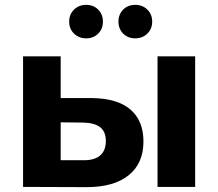

<svg xmlns="http://www.w3.org/2000/svg" viewBox="-20 -770 899 791"><path d="M571 -187Q571 -97 510 -48Q449 1 337 1L75 0V-538H230V-366H358Q463 -365 517 -319Q571 -273 571 -187ZM629 -538H784V0H629ZM416 -189Q416 -228 392.5 -246Q369 -264 323 -265L230 -266V-110H323Q368 -109 392 -129Q416 -149 416 -189ZM265 -681Q265 -711 285 -730.5Q305 -750 335 -750Q365 -750 384.5 -730.5Q404 -711 404 -681Q404 -651 384.5 -631.5Q365 -612 335 -612Q305 -612 285 -631.5Q265 -651 265 -681ZM468 -681Q468 -711 487.5 -730.5Q507 -750 537 -750Q567 -750 587 -730.5Q607 -711 607 -681Q607 -651 587 -631.5Q567 -612 537 -612Q507 -612 487.5 -631.5Q468 -651 468 -681Z"/></svg>

Font: mBank
Style: Bold
Weight: 700
Designer: Julieta Ulanovsky
Foundry: Julieta Ulanovsky
Version: Version 7.200